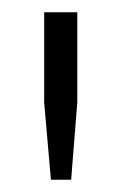

<svg xmlns="http://www.w3.org/2000/svg" viewBox="-20 -706 204 313"><path d="M63 -413 52 -539V-686H106V-539L96 -413Z"/></svg>

Font: Archivo Condensed ExtraLight
Style: Regular
Weight: 250
Width: 3
Designer: Hector Gatti
Foundry: Omnibus-Type
Version: Version 2.001